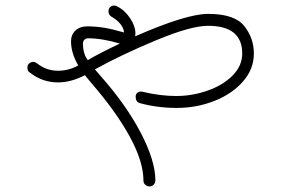

<svg xmlns="http://www.w3.org/2000/svg" viewBox="-20 -693 1040 692"><path d="M895 -500Q895 -444 855.5 -399Q816 -354 752 -329Q688 -304 617 -304Q548 -304 485 -321Q469 -325 469 -345Q469 -354 475 -358.5Q481 -363 489 -363Q493 -363 495 -362Q558 -347 615 -347Q673 -347 728.5 -366.5Q784 -386 818.5 -421Q853 -456 853 -500Q853 -600 730 -600Q668 -600 543 -548Q418 -496 322 -443L341 -421Q435 -315 487.5 -214Q540 -113 540 -43Q540 -34 534 -27.5Q528 -21 519 -21Q510 -21 503.5 -27Q497 -33 497 -42Q497 -110 448 -200Q399 -290 309 -394L286 -422Q236 -396 189 -396Q132 -396 87 -432Q82 -435 80.5 -439Q79 -443 79 -451Q79 -460 86 -465Q93 -470 100 -470Q106 -470 113 -465Q147 -438 189 -438Q227 -438 262 -457Q236 -502 236 -544Q236 -568 252 -583Q268 -598 294 -598Q325 -598 355.5 -593Q386 -588 427 -576Q426 -592 413.5 -607Q401 -622 383 -632Q371 -639 371 -652Q371 -662 377 -667.5Q383 -673 392 -673Q398 -673 402 -670Q429 -657 448.5 -628Q468 -599 468 -573Q468 -565 467 -562Q652 -643 730 -643Q825 -643 860 -599.5Q895 -556 895 -500ZM296 -476Q338 -501 412 -536Q348 -555 297 -555Q289 -555 284 -549.5Q279 -544 279 -536Q279 -503 292 -483Q293 -482 294 -480.5Q295 -479 296 -476Z"/></svg>

Font: Tsukimi Rounded Light
Style: Regular
Weight: 300
Designer: Takashi Funayama
Foundry: Takashi Funayama
Version: Version 1.032; ttfautohint (v1.8.3)